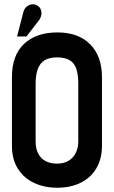

<svg xmlns="http://www.w3.org/2000/svg" viewBox="-20 -869 535 900"><path d="M36 -508V-186Q36 -121 64.5 -77Q93 -33 141 -11Q189 11 248 11Q311 11 358.5 -12.5Q406 -36 432 -80.5Q458 -125 458 -186V-507Q458 -605 403 -661Q348 -717 249 -717Q150 -717 93 -663.5Q36 -610 36 -508ZM147 -206V-476Q147 -519 157.5 -546.5Q168 -574 190 -587Q212 -600 247 -600Q285 -600 307 -586.5Q329 -573 338 -546Q347 -519 347 -476V-207Q347 -176 335 -152Q323 -128 301 -115Q279 -102 247 -102Q215 -102 192.5 -114.5Q170 -127 158.5 -150.5Q147 -174 147 -206ZM162 -773Q171 -785 173.5 -798.5Q176 -812 171.5 -824Q167 -836 155 -843Q142 -851 128 -848.5Q114 -846 104 -837Q94 -828 90 -814L60 -698H104Z"/></svg>

Font: Advent Pro
Style: Regular
Weight: 400
Designer: VivaRado, Andreas Kalpakidis
Foundry: VivaRado, Andreas Kalpakidis
Version: Version 3.000